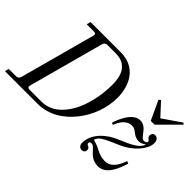

<svg xmlns="http://www.w3.org/2000/svg" viewBox="-115 -1068 1435 1435"><g transform="rotate(45 603.0 -350.0)"><path d="M776 -30C776 -5 791 12 812 12C834 12 842 -4 842 -19C842 -29 837 -39 825 -44C819 -46 810 -50 810 -60C810 -76 825 -76 831 -76C845 -76 858 -63 873 -46C896 -20 927 12 983 12C1070 12 1109 -94 1130 -163L1111 -171C1096 -124 1062 -52 994 -52C955 -52 928 -63 899 -78C877 -90 855 -99 823 -107C831 -143 855 -159 989 -216C1082 -256 1160 -341 1160 -408C1160 -434 1149 -456 1122 -456C1102 -456 1094 -441 1094 -424C1094 -410 1104 -401 1110 -398C1118 -394 1119 -390 1119 -384C1119 -374 1110 -366 1090 -366C1077 -366 1065 -381 1051 -399C1032 -426 1006 -456 966 -456C890 -456 842 -344 828 -293L844 -286C858 -322 886 -384 952 -384C972 -384 986 -374 1001 -362C1018 -349 1036 -336 1068 -336C1083 -336 1099 -341 1119 -356C1119 -355 1121 -352 1121 -352C1103 -309 1061 -284 947 -237C872 -206 776 -132 776 -30ZM952 -661 1023 -508H1063L1216 -661L1206 -672L1060 -572L968 -672ZM-10 0H334C457 0 550 -66 616 -148C686 -234 726 -349 726 -453C726 -603 647 -712 504 -712H183L174 -680H250C268 -680 275 -672 269 -653L108 -59C103 -41 93 -32 74 -32H-2ZM199 -59 360 -653C365 -672 376 -680 394 -680H482C596 -680 630 -594 630 -500C630 -375 600 -256 557 -180C504 -86 433 -32 344 -32H218C200 -32 194 -41 199 -59Z"/></g></svg>

Font: Old Standard
Style: Italic
Weight: 400
Italic angle: -15.2°
Designer: Alexey Kryukov <alexios@thessalonica.org.ru>
Version: Version 2.0